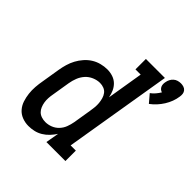

<svg xmlns="http://www.w3.org/2000/svg" viewBox="-207 -932 1093 1093"><g transform="rotate(45 340.0 -385.0)"><path d="M584 -566 544 -613Q558 -623 569.5 -636.5Q581 -650 590 -665Q582 -667 575.5 -672.5Q569 -678 565.5 -685.5Q562 -693 561.5 -702Q561 -711 563 -720Q565 -732 570.5 -743Q576 -754 585.5 -762.5Q595 -771 607 -774.5Q619 -778 631 -778Q642 -778 653 -774.5Q664 -771 671 -762.5Q678 -754 679.5 -743Q681 -732 679 -720Q676 -698 668 -676.5Q660 -655 647.5 -635Q635 -615 619 -597.5Q603 -580 584 -566ZM188 8Q161 8 136.5 -1.5Q112 -11 95.5 -30Q79 -49 71 -73.5Q63 -98 60 -124Q57 -150 59 -177Q61 -204 66 -231L84 -341Q88 -365 95 -389Q102 -413 114 -435.5Q126 -458 143.5 -478Q161 -498 182.5 -511.5Q204 -525 229 -531.5Q254 -538 278 -538Q301 -538 322.5 -531Q344 -524 359.5 -509Q375 -494 384 -474Q393 -454 397 -432L433 -651H391V-735H544L436 -84H478V0H325L339 -80Q327 -61 310.5 -43.5Q294 -26 274 -14Q254 -2 232 3Q210 8 188 8ZM240 -76Q262 -76 283.5 -84.5Q305 -93 321 -110Q337 -127 345 -148.5Q353 -170 357 -192L375 -302Q378 -319 379.5 -336Q381 -353 379.5 -369Q378 -385 373.5 -401Q369 -417 359.5 -429.5Q350 -442 335 -448Q320 -454 303 -454Q280 -454 256.5 -444Q233 -434 216.5 -415.5Q200 -397 191 -374Q182 -351 178 -327L160 -217Q157 -201 156 -184.5Q155 -168 157.5 -152Q160 -136 166 -121.5Q172 -107 182.5 -96.5Q193 -86 208.5 -81Q224 -76 240 -76Z"/></g></svg>

Font: Iosevka Curly Slab MdExObl
Style: Regular
Weight: 500
Width: 7
Italic angle: -9°
Monospace: yes
Designer: Belleve Invis
Foundry: Belleve Invis
Version: Version 11.1.0; ttfautohint (v1.8.3)